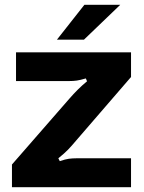

<svg xmlns="http://www.w3.org/2000/svg" viewBox="-20 -783 603 803"><path d="M30 0V-95L269 -369Q306 -412 344 -443L339 -455Q315 -448 301 -446Q287 -444 269 -444H47V-564H528V-461L300 -197Q279 -172 264.5 -157Q250 -142 224 -121L230 -109Q253 -117 268 -119Q283 -121 300 -121H528V0ZM331 -617H218L333 -763H483Z"/></svg>

Font: Open Sauce Sans ExtraBold
Style: Regular
Weight: 800
Designer: Alfredo Marco Pradil
Foundry: Creative Sauce Fz LLC
Version: Version 1.477